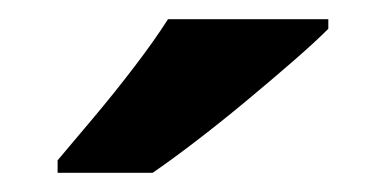

<svg xmlns="http://www.w3.org/2000/svg" viewBox="-20 -786 402 200"><path d="M322 -756Q308 -742 285 -722Q262 -702 235.5 -680Q209 -658 183.5 -638.5Q158 -619 139 -606H40V-619Q56 -638 77.5 -663.5Q99 -689 120 -716.5Q141 -744 155 -766H322Z"/></svg>

Font: Noto Sans Sinhala
Style: Regular
Weight: 400
Designer: Jelle Bosma - Monotype Design Team
Foundry: Monotype Imaging Inc.
Version: Version 2.006